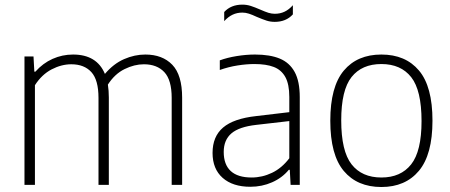

<svg xmlns="http://www.w3.org/2000/svg" viewBox="-20 -778 1892 808"><path d="M746.5 -367V0H702.5V-366Q702.5 -441.5 671.5 -474.5Q640.5 -507.5 585.5 -507.5Q545.5 -507.5 504.2 -487.2Q463 -467 434 -422Q438 -396.5 438 -367.5V0H394.5V-366Q394.5 -441.5 364.5 -474.5Q334.5 -507.5 280 -507.5Q238.5 -507.5 197.2 -486Q156 -464.5 127 -419.5V0H83V-540.5H121L124.5 -476.5H129Q160.5 -512 201.2 -530.2Q242 -548.5 287.5 -548.5Q387.5 -548.5 421.5 -467Q458 -510 502.2 -529.2Q546.5 -548.5 591.5 -548.5Q663.5 -548.5 705 -505.5Q746.5 -462.5 746.5 -367Z M1241.5 -369V0H1203L1199.5 -63.5H1195.5Q1167.5 -29.5 1125 -10.8Q1082.5 8 1033.5 8Q959.5 8 917 -29.5Q874.5 -67 874.5 -134.5Q874.5 -203.5 918.8 -241.2Q963 -279 1058 -289.5L1197.5 -306V-370Q1197.5 -423.5 1180.8 -453.8Q1164 -484 1132.2 -496.2Q1100.5 -508.5 1050.5 -508.5Q1017.5 -508.5 979.5 -502.5Q941.5 -496.5 905 -483.5V-524Q936 -535.5 976 -542Q1016 -548.5 1053 -548.5Q1116 -548.5 1157.2 -531.5Q1198.5 -514.5 1220 -475.2Q1241.5 -436 1241.5 -369ZM1197.5 -112V-268.5L1058.5 -252.5Q986.5 -244.5 954 -216.8Q921.5 -189 921.5 -138.5Q921.5 -85.5 951 -58.2Q980.5 -31 1039 -31Q1083.5 -31 1124.8 -50.8Q1166 -70.5 1197.5 -112ZM1060.5 -707Q1041.5 -716 1027.5 -720.5Q1013.5 -725 1000 -725Q977.5 -725 959 -716.2Q940.5 -707.5 923.5 -689V-727.5Q952 -758.5 1000 -758.5Q1018.5 -758.5 1035.5 -753Q1052.5 -747.5 1075.5 -737.5Q1096 -728.5 1109.5 -724.2Q1123 -720 1136.5 -720Q1159 -720 1177.5 -728.8Q1196 -737.5 1212.5 -756V-717.5Q1184 -686 1136 -686Q1118 -686 1101.8 -691.2Q1085.5 -696.5 1060.5 -707Z M1370 -270Q1370 -413 1426.8 -480.8Q1483.5 -548.5 1585 -548.5Q1686.5 -548.5 1743.2 -481.2Q1800 -414 1800 -270Q1800 -127.5 1743 -59.2Q1686 9 1585 9Q1483.5 9 1426.8 -58.5Q1370 -126 1370 -270ZM1754 -268.5Q1754 -398 1710.5 -453.2Q1667 -508.5 1585 -508.5Q1503 -508.5 1459.5 -453.8Q1416 -399 1416 -271.5Q1416 -142 1459.5 -86.5Q1503 -31 1585 -31Q1666.5 -31 1710.2 -86.2Q1754 -141.5 1754 -268.5Z"/></svg>

Font: Encode Sans ExtraLight
Style: Regular
Weight: 275
Designer: Multiple Designers
Foundry: Impallari Type
Version: Version 2.000